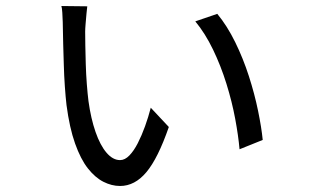

<svg xmlns="http://www.w3.org/2000/svg" viewBox="-20 -592 1040 638"><path d="M270 -571Q269 -565 267.5 -548Q266 -531 264.5 -513.5Q263 -496 263 -487Q263 -470 263.5 -441Q264 -412 265 -378.5Q266 -345 268.5 -312.5Q271 -280 274 -256Q282 -198 297.5 -153.5Q313 -109 334 -84.5Q355 -60 379 -60Q395 -60 410 -75.5Q425 -91 438 -116.5Q451 -142 462 -172.5Q473 -203 481 -234L541 -170Q505 -66 466.5 -20Q428 26 379 26Q351 26 323.5 12Q296 -2 272 -32.5Q248 -63 229.5 -115Q211 -167 201 -243Q198 -269 195.5 -304.5Q193 -340 192 -377Q191 -414 190 -445Q189 -476 189 -493Q189 -502 188.5 -518.5Q188 -535 187 -550.5Q186 -566 184 -572ZM702 -546Q735 -506 761.5 -452Q788 -398 807 -339Q826 -280 837.5 -224Q849 -168 853 -127L776 -96Q772 -141 761.5 -197.5Q751 -254 732.5 -313.5Q714 -373 688 -427Q662 -481 629 -521Z"/></svg>

Font: Noto Sans KR
Style: Regular
Weight: 400
Designer: Ryoko NISHIZUKA  (kana, bopomofo & ideographs); Paul D. Hunt (Latin, Greek & Cyrillic); Sandoll Communications , Soo-you
Foundry: Adobe
Version: Version 2.004-H2;hotconv 1.0.118;makeotfexe 2.5.65603